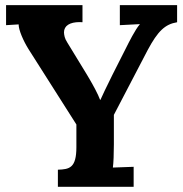

<svg xmlns="http://www.w3.org/2000/svg" viewBox="-20 -720 707 740"><path d="M549.3 -527.3C588.4 -600.1 615.7 -626.5 662.6 -634.3V-700.2H441.9V-623L518.6 -627V-626C501 -606 476.1 -555.7 465.8 -535.2L414.1 -433.1C389.2 -382.3 373.5 -350.6 367.2 -335.4H365.7C357.9 -356.9 338.9 -391.6 325.7 -414.1L315.4 -431.6L238.8 -557.1C229.5 -571.3 227.1 -584 226.6 -595.2C226.6 -621.1 249.5 -634.8 286.6 -634.8C290.5 -634.8 293.9 -634.3 297.9 -634.3V-700.2H3.4V-623L51.8 -626C51.8 -604 70.3 -562 89.8 -530.8L274.4 -240.2V-152.8C274.4 -72.8 248 -67.4 203.1 -65.9V0H495.1V-77.1L415 -74.2C417.5 -91.3 418.9 -127.9 418.9 -164.1V-277.3Z"/></svg>

Font: Parastoo
Style: Bold
Weight: 700
Foundry: Saber Rastikerdar (saber.rastikerdar@gmail.com)
Version: Version 2.0.1